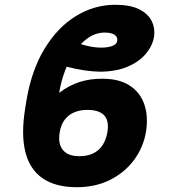

<svg xmlns="http://www.w3.org/2000/svg" viewBox="-20 -780 721 810"><path d="M411.1 -447.8Q481.4 -448.2 526.1 -419.7Q570.8 -391.1 588.6 -340.3Q606.4 -289.6 595.7 -222.7Q584.5 -158.2 545.7 -105.5Q506.8 -52.7 445.1 -21.5Q383.3 9.8 303.7 9.8Q214.8 9.8 160.2 -27.6Q105.5 -64.9 86.9 -139.2Q68.4 -213.4 86.4 -323.7L90.8 -351.6Q112.3 -482.9 167.7 -574Q223.1 -665 300.5 -712.4Q377.9 -759.8 465.8 -759.8Q529.3 -759.8 566.9 -741Q604.5 -722.2 619.9 -691.2Q635.3 -660.2 629.4 -622.6Q622.6 -585 594.2 -551.8Q565.9 -518.6 517.6 -498.3Q469.2 -478 402.3 -477.5Q371.6 -478 335.7 -483.2Q299.8 -488.3 258.3 -499.5L306.2 -599.6Q328.1 -590.3 355.5 -584.7Q382.8 -579.1 407.2 -579.1Q432.6 -579.1 452.1 -585.4Q471.7 -591.8 474.6 -607.4Q477.5 -623 463.9 -632.8Q450.2 -642.6 422.9 -642.6Q384.8 -642.6 352.8 -620.8Q320.8 -599.1 295.9 -562.7Q271 -526.4 254.2 -481.2Q237.3 -436 229.5 -388.2Q271 -419.9 315.7 -434.1Q360.4 -448.2 411.1 -447.8ZM348.1 -316.4Q318.4 -316.4 293.9 -306.4Q269.5 -296.4 253.4 -275.6Q237.3 -254.9 231.9 -222.2Q223.6 -173.8 245.4 -147.2Q267.1 -120.6 315.9 -121.1Q348.6 -121.1 373 -132.8Q397.5 -144.5 412.6 -167.5Q427.7 -190.4 433.1 -222.7Q440.9 -271 419.2 -293.7Q397.5 -316.4 348.1 -316.4Z"/></svg>

Font: Inter 17pt ExtraBold
Style: Italic
Weight: 800
Italic angle: -9.3988°
Version: Version 4.001;git-66647c0bb